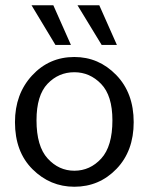

<svg xmlns="http://www.w3.org/2000/svg" viewBox="-20 -702 570 731"><path d="M100 -682H183L250 -531H191ZM275 -682H358L425 -531H367ZM37 -237Q37 -344 102 -414.5Q167 -485 263 -485Q356 -485 422.5 -416.5Q489 -348 489 -237Q489 -127 423.5 -59Q358 9 263 9Q171 9 104 -57.5Q37 -124 37 -237ZM119 -244Q119 -145 161.5 -98.5Q204 -52 263 -52Q323 -52 365.5 -98.5Q408 -145 408 -244Q408 -338 365 -382.5Q322 -427 263 -427Q203 -427 161 -383Q119 -339 119 -244Z"/></svg>

Font: Coval
Style: Light
Weight: 300
Foundry: Context Ltd
Version: Version 001.000